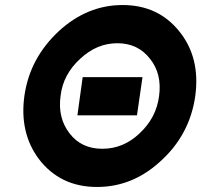

<svg xmlns="http://www.w3.org/2000/svg" viewBox="-20 -732 801 764"><path d="M468 -712Q327 -712 214 -608Q157 -555 122.5 -491Q88 -427 77 -350Q57 -204 134 -100Q219 12 366 12Q506 12 616 -88Q735 -194 757 -350Q778 -504 692 -609Q608 -712 468 -712ZM447 -560Q529 -560 577 -498Q601 -468 610 -431Q619 -394 613 -350Q602 -263 535 -201Q471 -140 387 -140Q304 -140 257 -201Q209 -263 221 -350Q226 -394 246 -431Q266 -468 299 -498Q365 -560 447 -560ZM288 -273H525L547 -425H309Z"/></svg>

Font: Unageo
Style: ExtraBold-Italic
Weight: 800
Designer: Richard Sepsi
Foundry: Richard Sepsi
Version: Version 2.000